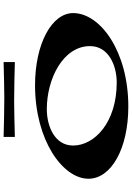

<svg xmlns="http://www.w3.org/2000/svg" viewBox="151 -890 750 1093"><g transform="rotate(-90 526.5 -344.0)"><path d="M466 11C779 11 998 -148 998 -303C998 -424 825 -520 587 -520C274 -520 55 -362 55 -216C55 -86 227 11 466 11ZM603 -55C375 -55 244 -182 244 -303C244 -409 355 -453 451 -453C623 -453 810 -361 810 -207C810 -101 699 -55 603 -55ZM293 -699V-635C383 -637 436 -639 496 -639C576 -639 629 -637 719 -635V-699C629 -697 576 -695 516 -695C436 -695 383 -697 293 -699Z"/></g></svg>

Font: Coconat
Style: Bold
Weight: 900
Width: 8
Designer: Sara Lavazza
Foundry: Collletttivo
Version: Version 1.000;Glyphs 3.2 (3217)